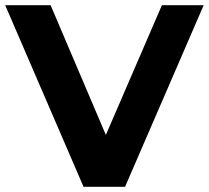

<svg xmlns="http://www.w3.org/2000/svg" viewBox="-29 -720 805 740"><path d="M293 0 -9 -700H166L379 -200L595 -700H756L453 0Z"/></svg>

Font: Montserrat
Style: Bold
Weight: 700
Designer: Julieta Ulanovsky
Foundry: Julieta Ulanovsky
Version: Version 9.000; ttfautohint (v1.8.4.7-5d5b)